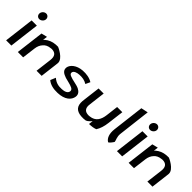

<svg xmlns="http://www.w3.org/2000/svg" viewBox="173 -1747 2775 2775"><g transform="rotate(45 1560.5 -359.5)"><path d="M139 -629C135 -593 160 -565 194 -565C229 -565 262 -594 266 -629C270 -665 244 -694 210 -694C176 -694 143 -665 139 -629ZM180 -10 237 -474H130L73 -10Z M799 -10 831 -270C833 -283 834 -294 835 -307C842 -403 670 -476 670 -475C655 -475 639 -475 625 -474C555 -469 504 -444 465 -411L446 -393L455 -463L365 -441L312 -10H421L447 -216C453 -265 470 -303 498 -333C523 -362 557 -380 605 -385C612 -387 619 -388 627 -388C709 -388 736 -340 726 -260L695 -10Z M930 -55C981 -10 1056 5 1136 2C1277 -2 1351 -69 1361 -148C1367 -199 1337 -230 1294 -252C1241 -277 1157 -283 1104 -307C1085 -315 1068 -327 1071 -350C1076 -388 1125 -404 1173 -407C1232 -411 1280 -403 1329 -373L1362 -443C1309 -478 1235 -489 1165 -484C1046 -475 977 -410 967 -350C959 -285 1005 -259 1068 -237C1117 -222 1178 -213 1217 -193C1236 -184 1252 -169 1249 -144C1244 -100 1195 -82 1140 -80C1074 -76 1019 -88 964 -136Z M1510 -463 1478 -203C1476 -190 1474 -178 1474 -166C1467 -66 1510 -10 1615 -1C1645 2 1673 0 1704 -4C1726 -12 1744 -26 1759 -42L1783 -68L1775 -2C1828 -3 1870 -10 1903 -23C1935 -73 1955 -136 1964 -213L1995 -463H1889L1866 -274C1854 -175 1813 -98 1705 -87C1700 -86 1691 -85 1683 -85C1608 -85 1578 -125 1581 -189C1582 -206 1585 -225 1587 -243L1614 -463Z M2158 -10C2175 -15 2213 -66 2221 -82C2219 -112 2188 -154 2197 -224L2256 -721L2149 -698L2090 -210C2078 -112 2103 -41 2158 -10Z M2404 -629C2400 -593 2425 -565 2459 -565C2494 -565 2527 -594 2531 -629C2535 -665 2509 -694 2475 -694C2441 -694 2408 -665 2404 -629ZM2445 -10 2502 -474H2395L2338 -10Z M3064 -10 3096 -270C3098 -283 3099 -294 3100 -307C3107 -403 2935 -476 2935 -475C2920 -475 2904 -475 2890 -474C2820 -469 2769 -444 2730 -411L2711 -393L2720 -463L2630 -441L2577 -10H2686L2712 -216C2718 -265 2735 -303 2763 -333C2788 -362 2822 -380 2870 -385C2877 -387 2884 -388 2892 -388C2974 -388 3001 -340 2991 -260L2960 -10Z"/></g></svg>

Font: Bluebird
Style: LiExtObl
Weight: 300
Designer: Jasper
Foundry: Cannot Into Space Fonts
Version: Version 0.98